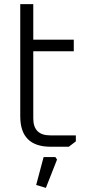

<svg xmlns="http://www.w3.org/2000/svg" viewBox="-20 -710 423 929"><path d="M78 -147V-690H141V-518H337V-462H141V-137Q141 -55 223 -55H347V-26L313 0H225Q78 0 78 -147ZM155 185 191 50H248L256 62L202 199Z"/></svg>

Font: Oxanium ExtraLight Light
Style: Regular
Weight: 300
Version: Version 2.000